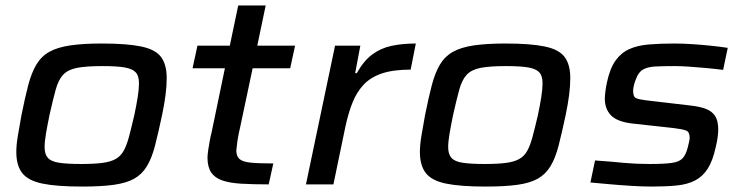

<svg xmlns="http://www.w3.org/2000/svg" viewBox="-20 -678 2740 706"><path d="M282 8Q188 8 135.5 -3Q83 -14 61.5 -42Q40 -70 40 -119Q40 -145 45.5 -178Q51 -211 59 -255Q72 -320 84 -365.5Q96 -411 114 -441Q132 -471 161.5 -487.5Q191 -504 238 -511Q285 -518 354 -518Q447 -518 499.5 -507Q552 -496 572.5 -468Q593 -440 593 -391Q593 -364 589 -331Q585 -298 576 -255Q562 -189 550 -142.5Q538 -96 520 -66.5Q502 -37 473.5 -21Q445 -5 399 1.5Q353 8 282 8ZM278 -75Q326 -75 356.5 -79Q387 -83 405.5 -93.5Q424 -104 435 -124Q446 -144 454.5 -176Q463 -208 474 -255Q482 -293 486.5 -322Q491 -351 491 -372Q491 -399 479 -412Q467 -425 438.5 -430Q410 -435 357 -435Q297 -435 263.5 -428.5Q230 -422 212.5 -403.5Q195 -385 185 -349Q175 -313 162 -255Q154 -216 149 -186.5Q144 -157 144 -137Q144 -111 156 -97.5Q168 -84 197.5 -79.5Q227 -75 278 -75Z M968 0Q910 0 867.5 -2.5Q825 -5 797.5 -14.5Q770 -24 756.5 -44Q743 -64 743 -98Q743 -108 745.5 -125.5Q748 -143 751.5 -161.5Q755 -180 758 -191L807 -427H688L706 -510H825L856 -658H957L926 -510H1065L1047 -427H909L863 -210Q858 -189 855 -171.5Q852 -154 851 -142.5Q850 -131 849 -125Q849 -104 860.5 -93.5Q872 -83 901.5 -80Q931 -77 985 -77Z M1105 0 1212 -510H1305L1286 -409H1292Q1317 -454 1348.5 -477.5Q1380 -501 1420 -509.5Q1460 -518 1509 -518L1490 -422Q1426 -422 1384.5 -408Q1343 -394 1317.5 -367Q1292 -340 1276.5 -301.5Q1261 -263 1250 -212L1206 0Z M1766 8Q1672 8 1619.5 -3Q1567 -14 1545.5 -42Q1524 -70 1524 -119Q1524 -145 1529.5 -178Q1535 -211 1543 -255Q1556 -320 1568 -365.5Q1580 -411 1598 -441Q1616 -471 1645.5 -487.5Q1675 -504 1722 -511Q1769 -518 1838 -518Q1931 -518 1983.5 -507Q2036 -496 2056.5 -468Q2077 -440 2077 -391Q2077 -364 2073 -331Q2069 -298 2060 -255Q2046 -189 2034 -142.5Q2022 -96 2004 -66.5Q1986 -37 1957.5 -21Q1929 -5 1883 1.5Q1837 8 1766 8ZM1762 -75Q1810 -75 1840.5 -79Q1871 -83 1889.5 -93.5Q1908 -104 1919 -124Q1930 -144 1938.5 -176Q1947 -208 1958 -255Q1966 -293 1970.5 -322Q1975 -351 1975 -372Q1975 -399 1963 -412Q1951 -425 1922.5 -430Q1894 -435 1841 -435Q1781 -435 1747.5 -428.5Q1714 -422 1696.5 -403.5Q1679 -385 1669 -349Q1659 -313 1646 -255Q1638 -216 1633 -186.5Q1628 -157 1628 -137Q1628 -111 1640 -97.5Q1652 -84 1681.5 -79.5Q1711 -75 1762 -75Z M2378 8Q2344 8 2303 5.5Q2262 3 2222.5 -0.5Q2183 -4 2151 -7L2168 -88Q2201 -86 2227 -83.5Q2253 -81 2276 -79Q2299 -77 2321.5 -76Q2344 -75 2369 -75Q2423 -75 2450.5 -79Q2478 -83 2490 -96Q2502 -109 2509 -136Q2512 -148 2514 -157Q2516 -166 2516 -171Q2516 -193 2503 -198Q2490 -203 2458 -207L2303 -224Q2248 -231 2226 -254.5Q2204 -278 2204 -315Q2204 -324 2206 -341Q2208 -358 2212 -376Q2223 -427 2243.5 -455.5Q2264 -484 2294 -497.5Q2324 -511 2365.5 -514.5Q2407 -518 2460 -518Q2492 -518 2528 -515.5Q2564 -513 2597.5 -509.5Q2631 -506 2656 -502L2639 -421Q2608 -425 2575 -428Q2542 -431 2512.5 -433Q2483 -435 2461 -435Q2418 -435 2389.5 -433.5Q2361 -432 2344 -422Q2327 -412 2318 -386Q2314 -377 2311 -364.5Q2308 -352 2308 -344Q2308 -322 2319 -317Q2330 -312 2365 -308L2519 -290Q2554 -286 2576 -277.5Q2598 -269 2609.5 -251.5Q2621 -234 2621 -202Q2621 -191 2619 -174.5Q2617 -158 2612 -138Q2601 -87 2582.5 -58Q2564 -29 2536 -14.5Q2508 0 2469 4Q2430 8 2378 8Z"/></svg>

Font: Saira Expanded Medium
Style: Italic
Weight: 500
Width: 7
Italic angle: -12°
Designer: Hector Gatti with collaboration of the Omnibus-Type team
Foundry: Omnibus-Type
Version: Version 1.101